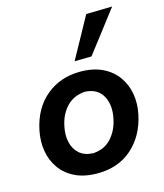

<svg xmlns="http://www.w3.org/2000/svg" viewBox="-118 -878 834 978"><g transform="rotate(-15 299.0 -389.0)"><path d="M275.5 12.5Q206 12.5 157 -11.5Q108 -35.5 79.2 -76.5Q50.5 -117.5 42 -169Q33.5 -220.5 45 -276Q68 -387.5 142.5 -449.2Q217 -511 322.5 -511Q390 -511 439 -487.5Q488 -464 517.2 -423.2Q546.5 -382.5 555.5 -330.8Q564.5 -279 552.5 -223Q530 -115.5 457.5 -51.5Q385 12.5 275.5 12.5ZM279.5 -92.5Q339 -95.5 375.8 -135.8Q412.5 -176 424.5 -235.5Q439 -303.5 412.8 -352.8Q386.5 -402 321 -406Q261.5 -403 223.5 -364Q185.5 -325 173 -263Q163.5 -218.5 172 -180.5Q180.5 -142.5 207.2 -118.5Q234 -94.5 279.5 -92.5ZM309 -569.5Q339.5 -624.5 369.2 -678.5Q399 -732.5 428.5 -786.5L566 -789.5Q542.5 -758.5 513.2 -720.5Q484 -682.5 454.2 -643.5Q424.5 -604.5 398.5 -571Z"/></g></svg>

Font: Commissioner Loud SemiBold
Style: Italic
Weight: 600
Italic angle: -12°
Designer: Kostas Bartsokas
Foundry: Kostas Bartsokas
Version: Version 1.000; ttfautohint (v1.8.3)